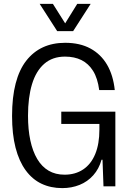

<svg xmlns="http://www.w3.org/2000/svg" viewBox="-20 -958 667 987"><path d="M300 9Q241 9 193.5 -13.5Q146 -36 112 -82.5Q78 -129 60 -198.5Q42 -268 42 -362Q42 -458 60.5 -529Q79 -600 115 -646Q151 -692 201 -715Q251 -738 315 -738Q391 -738 445 -708.5Q499 -679 530.5 -625Q562 -571 570 -495H490Q482 -556 458.5 -593.5Q435 -631 399 -649Q363 -667 314 -667Q250 -667 207.5 -630Q165 -593 144.5 -525Q124 -457 124 -363Q124 -292 136 -236Q148 -180 171.5 -140.5Q195 -101 230 -80.5Q265 -60 312 -60Q367 -60 407.5 -87Q448 -114 469.5 -166Q491 -218 491 -292V-346L516 -321H295V-384H573V0H512L507 -137H502Q489 -90 459.5 -57Q430 -24 389 -7.5Q348 9 300 9ZM274 -798 184 -938H252L315 -838L377 -938H446L356 -798Z"/></svg>

Font: Mona Sans SemiCondensed
Style: Regular
Weight: 400
Width: 4
Designer: Deni Anggara
Foundry: GitHub
Version: Version 2.000